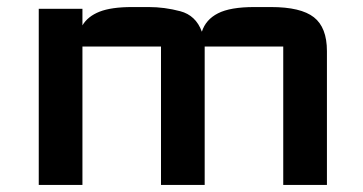

<svg xmlns="http://www.w3.org/2000/svg" viewBox="-20 -525 1031 545"><path d="M90 0V-500H214V-453Q229 -478.5 262.5 -491.8Q296 -505 355 -505H402Q447 -505 491.5 -493.2Q536 -481.5 553 -435Q564 -469.5 598.8 -487.2Q633.5 -505 702 -505H749Q834 -505 871 -476Q908 -447 908 -380V0H784V-393Q784 -393 784 -393Q784 -393 784 -393H561V0H437V-393H214V0Z"/></svg>

Font: Science Gothic
Style: Regular
Weight: 400
Designer: Thomas Phinney, Vassil Kateliev, Brandon Buerkle
Foundry: Font Detective LLC
Version: Version 1.018